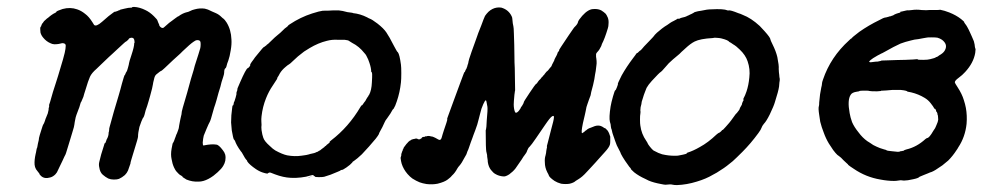

<svg xmlns="http://www.w3.org/2000/svg" viewBox="-20 -498 2840 555"><path d="M368 -478Q384 -477 400 -469Q413 -463 425 -451Q435 -441 435 -439Q435 -438 437.5 -432.5Q440 -427 440 -427Q440 -423 445 -419Q449 -416 453 -418Q457 -421 469 -432Q474 -436 476.5 -437.5Q479 -439 482.5 -442Q486 -445 486.5 -445Q487 -445 490 -447.5Q493 -450 493.5 -450Q494 -450 496 -451Q508 -460 521 -463Q523 -463 527 -465Q537 -470 543 -471Q557 -475 572 -473Q583 -470 584 -469Q584 -469 592.5 -465Q601 -461 604 -460Q613 -456 620 -449Q624 -445 626 -444Q629 -442 635 -433Q648 -412 649 -384Q650 -370 647 -353Q644 -334 640 -323Q639 -321 637 -315Q634 -302 632 -301Q628 -299 628 -288Q628 -284 625 -275Q622 -266 620.5 -261Q619 -256 617 -247Q612 -232 606 -209Q602 -195 599 -187Q597 -180 595 -173Q589 -150 586 -145Q584 -142 577 -125.5Q570 -109 569 -106Q567 -98 566 -86Q566 -82 566.5 -80Q567 -78 568 -77.5Q569 -77 571 -78Q581 -80 589 -80.5Q597 -81 600.5 -80.5Q604 -80 605 -80Q612 -80 624 -64Q629 -58 631 -51Q632 -47 632 -42Q632 -33 629 -26Q627 -22 625.5 -19Q624 -16 619 -10Q610 0 597 10Q582 21 568 25Q561 27 554 27Q536 28 519 21L508 14Q509 14 507 12Q505 10 503 9Q501 8 500.5 8Q500 8 495.5 3.5Q491 -1 489 -3.5Q487 -6 483 -14Q478 -25 476 -38Q473 -51 476 -68Q479 -85 480 -85Q481 -85 484 -93Q485 -97 485.5 -97.5Q486 -98 487.5 -102.5Q489 -107 489 -107Q489 -107 490 -109.5Q491 -112 491.5 -112.5Q492 -113 493 -116.5Q494 -120 495 -122Q497 -126 498 -136Q499 -143 500 -146.5Q501 -150 501.5 -154Q502 -158 503.5 -163Q505 -168 505 -171Q504 -174 521 -230Q529 -260 532 -270Q542 -302 543 -308Q556 -348 559 -359Q560 -364 560 -370Q560 -376 559 -378Q557 -382 551 -382Q547 -382 544.5 -380.5Q542 -379 539 -377Q530 -371 508 -350Q503 -345 501 -343Q499 -341 480 -324Q449 -294 446 -293Q444 -293 432 -283Q427 -279 425 -268Q423 -261 423 -260Q423 -259 422 -254Q421 -246 414 -221Q412 -214 410 -207Q408 -200 405.5 -192Q403 -184 401 -179Q397 -162 395 -159Q393 -158 388.5 -146.5Q384 -135 383 -131Q379 -114 379 -103Q379 -99 368 -64Q366 -58 364 -51Q362 -44 359.5 -36Q357 -28 357 -25Q354 -16 350 -5Q347 2 341 8Q333 15 324 19Q319 21 309 21Q300 21 293 18Q285 14 277 7Q269 0 267 -14Q265 -22 267 -30Q271 -49 281 -79Q282 -84 283 -84Q285 -84 287 -91Q288 -95 289 -96Q294 -105 294 -114Q294 -116 295 -118Q295 -120 295.5 -122.5Q296 -125 295.5 -125Q295 -125 301 -146Q307 -167 309 -175Q312 -186 323 -222Q326 -231 328 -239.5Q330 -248 332.5 -256.5Q335 -265 337.5 -273.5Q340 -282 341 -281L344 -288Q346 -292 346.5 -292Q347 -292 350 -302.5Q353 -313 353 -315.5Q353 -318 360 -339Q368 -363 368 -373V-374Q369 -373 369 -376Q369 -383 366 -387Q364 -389 360 -389Q353 -388 352 -385Q352 -384 346 -379Q342 -377 338.5 -373.5Q335 -370 332.5 -368Q330 -366 320 -356.5Q310 -347 305.5 -343Q301 -339 294.5 -333Q288 -327 283.5 -322.5Q279 -318 272 -311.5Q265 -305 259 -299Q245 -287 240 -276Q235 -265 227 -238Q225 -232 223.5 -227Q222 -222 221 -218Q218 -210 215 -204Q213 -202 212 -197Q209 -186 207 -182Q206 -179 204 -174Q202 -169 201 -166Q199 -162 196 -145Q195 -141 195 -138Q195 -134 189 -115Q186 -105 184 -98.5Q182 -92 177 -75.5Q172 -59 171 -56Q170 -52 166 -45Q165 -43 160.5 -33Q156 -23 153 -17.5Q150 -12 148 -7Q145 1 140 6Q133 13 125 15Q108 20 98 10Q93 5 94 4Q94 4 88.5 -3Q83 -10 83 -11Q83 -12 83 -12Q81 -14 80 -22Q79 -35 83 -53Q84 -56 84 -57Q84 -59 86 -68Q88 -72 88 -74Q88 -76 89.5 -82.5Q91 -89 92 -93Q92 -98 95 -108Q97 -114 100.5 -125.5Q104 -137 105 -138Q107 -140 110 -149Q112 -156 113 -157.5Q114 -159 115 -162.5Q116 -166 117 -167.5Q118 -169 118.5 -172Q119 -175 120 -178.5Q121 -182 120.5 -182Q120 -182 121 -186Q123 -193 122 -193Q121 -193 122 -195Q123 -197 125 -204Q127 -211 133 -232Q140 -253 142 -260Q144 -267 148 -279Q154 -300 162 -326Q165 -337 167 -345Q170 -358 170 -366Q170 -372 163 -373Q161 -374 150 -371Q144 -370 137 -370L131 -371L126 -373Q114 -378 105 -389Q99 -396 97 -404Q97 -407 96.5 -411Q96 -415 96.5 -418Q97 -421 98 -421Q99 -421 99 -423Q102 -431 102.5 -430.5Q103 -430 105 -433.5Q107 -437 107.5 -437Q108 -437 112 -441Q116 -445 118 -446Q120 -447 120 -447.5Q120 -448 123.5 -450.5Q127 -453 128 -454Q129 -455 134 -458Q143 -462 143 -464Q143 -466 161 -472Q183 -478 203 -471Q215 -467 226 -458Q237 -450 247 -434Q251 -428 252 -426Q258 -420 275 -435Q296 -454 308 -462Q312 -465 313 -464Q314 -464 319 -466Q322 -467 323 -468Q326 -468 326 -469Q326 -470 340 -473Q351 -476 361 -476Q362 -476 362 -477Q362 -478 368 -478Z M884 12 872 15V14Q875 14 878.5 13Q882 12 884 12ZM944 -468Q949 -468 959 -468Q970 -467 984 -463Q992 -462 995 -461.5Q998 -461 998.5 -461Q999 -461 1001 -460Q1021 -458 1041 -448Q1046 -445 1049 -444Q1055 -442 1071 -430Q1089 -416 1097 -404Q1099 -400 1102.5 -395Q1106 -390 1111.5 -379Q1117 -368 1119.5 -364Q1122 -360 1125 -354Q1128 -348 1130 -347Q1135 -341 1139 -311Q1140 -304 1140 -286.5Q1140 -269 1139 -260Q1136 -231 1127 -205Q1122 -190 1119 -186Q1118 -184 1118 -184Q1118 -184 1117.5 -183.5Q1117 -183 1115 -181Q1110 -171 1099 -156Q1094 -150 1092 -145Q1085 -129 1079 -119Q1076 -114 1075 -110Q1073 -106 1066 -97Q1047 -74 1026 -52Q1011 -38 1006 -35Q1004 -34 1002 -32L1000 -31L998 -28Q993 -22 981.5 -14Q970 -6 968 -7Q966 -7 962 -4Q960 -3 955 -1Q935 8 917 13Q912 14 903 14Q894 14 893.5 13.5Q893 13 892 13.5Q891 14 891 13Q891 11 887 11V10Q887 8 883 8Q882 8 875 10Q867 13 850 15Q834 17 820 16Q799 15 775 6Q759 -1 758 1Q758 2 757.5 1.5Q757 1 755.5 2Q754 3 754 3.5Q754 4 752.5 3.5Q751 3 751 3.5Q751 4 750 3.5Q749 3 744 2Q732 -1 720 -9Q701 -22 695 -31Q694 -33 694 -34Q688 -40 682 -52Q679 -58 676 -61Q670 -69 665 -78Q662 -84 661.5 -85Q661 -86 660 -89Q658 -94 656 -95Q654 -98 650 -121Q649 -129 648 -144Q648 -165 651 -185Q652 -191 652 -192Q652 -193 653 -193Q655 -193 656 -201Q656 -203 657 -204Q658 -205 658.5 -207.5Q659 -210 659.5 -211Q660 -212 661 -215.5Q662 -219 662 -219.5Q662 -220 663 -223.5Q664 -227 663.5 -227.5Q663 -228 664 -232Q667 -239 666 -239.5Q665 -240 674 -260Q691 -299 696 -301L698 -302Q705 -309 703 -311Q703 -311 703.5 -312Q704 -313 705 -315Q706 -317 708 -319.5Q710 -322 712.5 -325.5Q715 -329 717 -332Q723 -339 728.5 -346Q734 -353 738 -357.5Q742 -362 742.5 -362Q743 -362 744 -362.5Q745 -363 746.5 -364.5Q748 -366 750 -367Q752 -370 752.5 -369.5Q753 -369 761.5 -377.5Q770 -386 774 -389.5Q778 -393 781 -395.5Q784 -398 790 -403Q801 -413 801.5 -414Q802 -415 807 -418.5Q812 -422 812.5 -423.5Q813 -425 818 -428Q848 -448 882 -459Q904 -466 913 -467Q931 -467 944 -468ZM976 -383Q968 -383 956 -383Q940 -384 925 -380Q900 -374 875 -359Q863 -352 859 -349Q840 -335 826 -321Q819 -314 815.5 -312Q812 -310 811.5 -309.5Q811 -309 806 -305Q795 -296 789 -286Q785 -278 783 -275.5Q781 -273 781 -270Q779 -267 768 -250Q757 -234 749 -214Q739 -189 736 -162Q735 -153 735.5 -147Q736 -141 736 -137Q735 -131 736 -122Q738 -108 741 -100Q744 -90 760 -76Q769 -67 776 -63Q796 -52 810 -49Q832 -45 852 -48Q857 -49 859 -49Q861 -49 865.5 -50Q870 -51 872 -51.5Q874 -52 877 -53Q880 -54 881.5 -54Q883 -54 888 -55.5Q893 -57 894 -58Q899 -59 902 -62Q903 -62 906 -64Q909 -66 909 -66.5Q909 -67 911 -68Q913 -69 913 -69.5Q913 -70 915 -71Q916 -72 917 -72.5Q918 -73 918 -73L919 -75Q922 -76 923 -77.5Q924 -79 924 -79Q924 -79 928 -82Q934 -86 933 -88Q932 -88 937 -92Q988 -131 1022 -189Q1025 -194 1025.5 -193.5Q1026 -193 1027.5 -194.5Q1029 -196 1031 -199.5Q1033 -203 1033.5 -203Q1034 -203 1036 -206Q1039 -212 1043 -218Q1045 -220 1045 -221Q1045 -222 1047 -224Q1054 -237 1055 -260Q1057 -292 1054 -289L1053 -291Q1053 -301 1048 -316Q1045 -326 1039 -337Q1037 -341 1033 -345Q1018 -364 998 -374Q993 -377 990 -379Q987 -382 976 -383Z M1416 -476Q1422 -477 1429 -476Q1450 -470 1459 -451Q1461 -447 1461 -443Q1462 -429 1464 -422Q1465 -419 1465.5 -400Q1466 -381 1466.5 -368.5Q1467 -356 1467 -336.5Q1467 -317 1468 -301Q1469 -244 1469 -237Q1468 -232 1468 -232V-231Q1468 -231 1467 -224Q1465 -203 1465 -196Q1465 -190 1466 -184Q1468 -173 1471 -172Q1475 -172 1480 -178Q1486 -186 1486 -188Q1486 -188 1489 -192Q1494 -200 1494 -202Q1493 -203 1510.5 -229Q1528 -255 1529 -255Q1532 -256 1536 -263Q1539 -267 1540.5 -268Q1542 -269 1544 -272Q1546 -275 1547.5 -276Q1549 -277 1550 -279Q1551 -281 1551.5 -280.5Q1552 -280 1553 -282Q1554 -284 1560 -291Q1562 -292 1565 -295.5Q1568 -299 1568 -299.5Q1568 -300 1571 -303Q1574 -306 1574 -306.5Q1574 -307 1575 -309Q1576 -311 1576 -311.5Q1576 -312 1582 -323Q1583 -326 1583 -326.5Q1583 -327 1585.5 -331.5Q1588 -336 1588 -336Q1588 -336 1589.5 -339Q1591 -342 1591 -342.5Q1591 -343 1592 -346Q1598 -353 1596 -353Q1595 -353 1624 -396Q1641 -421 1641 -420L1643 -422Q1650 -429 1651 -435Q1651 -436 1654 -441Q1672 -466 1689 -471Q1693 -472 1700 -472Q1710 -472 1718 -468Q1726 -463 1731 -458Q1735 -452 1735 -451Q1735 -451 1737 -447Q1740 -439 1739 -429Q1739 -422 1737 -416Q1728 -386 1720 -371Q1719 -368 1718 -365Q1713 -354 1707 -348Q1704 -345 1703 -342V-334V-333Q1703 -332 1703.5 -331Q1704 -330 1704.5 -322Q1705 -314 1704 -309Q1702 -290 1700 -282Q1699 -274 1698 -269Q1695 -253 1689 -232Q1688 -227 1687.5 -224Q1687 -221 1685.5 -218Q1684 -215 1682 -208.5Q1680 -202 1678 -197Q1675 -190 1673 -177Q1672 -171 1670.5 -165.5Q1669 -160 1668.5 -157Q1668 -154 1665 -142Q1659 -113 1663 -113Q1665 -114 1669 -117L1672 -120L1674 -121Q1677 -124 1677.5 -124Q1678 -124 1680 -125.5Q1682 -127 1682.5 -127Q1683 -127 1688 -129Q1701 -135 1708 -135Q1713 -135 1713.5 -134.5Q1714 -134 1716 -134Q1720 -133 1727 -128L1730 -127L1736 -121Q1741 -114 1744 -103Q1744 -98 1744 -90.5Q1744 -83 1743 -80Q1741 -72 1728 -58Q1714 -42 1710 -38Q1706 -34 1702 -29Q1698 -24 1691 -17Q1684 -10 1678 -3Q1669 7 1663 12Q1657 17 1652 20Q1647 23 1644 25Q1639 30 1627 33Q1622 34 1615 34Q1608 34 1602 33Q1591 30 1583 25Q1567 14 1566 8Q1566 7 1562 0Q1555 -14 1555 -28Q1554 -40 1557 -49Q1559 -57 1559 -61Q1559 -63 1560 -67Q1562 -75 1561 -74Q1560 -74 1563 -84Q1570 -111 1573 -123Q1581 -152 1581 -157Q1582 -163 1579 -163Q1574 -163 1562 -146Q1558 -140 1555 -136Q1550 -129 1529 -98Q1516 -79 1511 -74Q1507 -71 1504 -63Q1502 -56 1496 -49Q1494 -47 1488 -37Q1476 -19 1470 -11Q1463 -2 1452 6Q1441 13 1435 12Q1422 11 1412 5Q1406 2 1399 -7Q1392 -16 1390 -30Q1390 -35 1389 -40Q1388 -45 1388 -50L1386 -59V-58Q1384 -67 1384 -121L1385 -125L1386 -132Q1386 -139 1387 -150Q1390 -181 1389 -189Q1388 -196 1387 -200Q1386 -208 1384 -208Q1382 -208 1377 -197Q1371 -184 1368 -170Q1365 -158 1364 -154.5Q1363 -151 1362 -147Q1361 -141 1354 -122Q1350 -112 1348.5 -107.5Q1347 -103 1345.5 -99Q1344 -95 1341 -87Q1338 -79 1336 -72.5Q1334 -66 1331 -60Q1328 -50 1326 -48Q1325 -47 1322 -41Q1315 -27 1308 -19Q1305 -16 1302 -11Q1295 2 1287 9Q1282 15 1279.5 16.5Q1277 18 1274 21Q1265 28 1245 33Q1230 36 1213 34Q1201 32 1193 29Q1183 25 1172 18Q1165 13 1158 5Q1146 -9 1141 -25Q1139 -32 1138 -41V-42L1140 -49Q1140 -54 1140 -54Q1141 -53 1142 -59L1143 -61L1144 -63Q1144 -66 1145 -66.5Q1146 -67 1146 -68Q1146 -71 1152 -78Q1153 -80 1155 -82Q1156 -83 1157.5 -84.5Q1159 -86 1160 -87.5Q1161 -89 1161 -88.5Q1161 -88 1163 -90Q1165 -92 1166 -92Q1167 -92 1168.5 -93.5Q1170 -95 1171.5 -95Q1173 -95 1173.5 -95.5Q1174 -96 1174.5 -96Q1175 -96 1175.5 -96Q1176 -96 1178 -96.5Q1180 -97 1182 -97.5Q1184 -98 1184 -97.5Q1184 -97 1185.5 -97Q1187 -97 1187 -96.5Q1187 -96 1189 -95.5Q1191 -95 1191.5 -95.5Q1192 -96 1192 -95L1195 -96Q1195 -97 1196 -97Q1197 -97 1198 -98Q1199 -99 1199 -99L1200 -101H1201L1202 -102Q1209 -102 1209 -104Q1209 -104 1209.5 -104Q1210 -104 1213 -104Q1218 -106 1225 -104Q1228 -103 1228 -103.5Q1228 -104 1233 -102Q1238 -100 1243 -97Q1248 -94 1249 -94Q1252 -93 1253 -94Q1255 -96 1256 -98Q1256 -99 1257.5 -103Q1259 -107 1259.5 -110Q1260 -113 1263 -121Q1273 -150 1273 -152Q1273 -153 1272.5 -153.5Q1272 -154 1275 -162Q1285 -189 1290 -203Q1301 -234 1311 -260Q1318 -279 1320 -284Q1322 -289 1322 -289Q1324 -289 1326 -296Q1328 -299 1328 -299L1331 -307Q1331 -309 1332.5 -312.5Q1334 -316 1334 -319Q1334 -322 1343 -348Q1348 -362 1349.5 -366Q1351 -370 1354 -378.5Q1357 -387 1359 -392.5Q1361 -398 1362.5 -402.5Q1364 -407 1371 -424Q1379 -446 1382 -452Q1386 -458 1392 -464Q1403 -474 1416 -476Z M2036 -471Q2072 -473 2083 -468Q2085 -467 2086 -468Q2092 -469 2114 -460Q2121 -458 2127 -455Q2151 -446 2176 -423Q2182 -417 2190 -408Q2207 -389 2207 -384Q2207 -382 2213 -370Q2223 -350 2227 -333Q2232 -308 2231 -299Q2231 -294 2231.5 -289.5Q2232 -285 2232.5 -281.5Q2233 -278 2233 -275Q2235 -269 2233 -260Q2233 -255 2232 -248Q2230 -234 2220 -203Q2217 -192 2205 -167Q2195 -147 2188 -140Q2183 -134 2181 -128Q2180 -124 2172 -113Q2150 -83 2126 -59Q2108 -41 2098 -32Q2092 -27 2088 -24Q2075 -13 2052 1Q2044 5 2041 7Q2021 19 1994 27Q1965 36 1937 37Q1929 37 1925 36Q1918 34 1904 36Q1900 36 1891 34Q1869 30 1855 24Q1851 22 1845 19Q1827 11 1813 0Q1803 -9 1803.5 -10Q1804 -11 1799 -16Q1796 -20 1787 -33Q1779 -45 1775 -53Q1773 -59 1770 -64Q1762 -78 1758 -91Q1757 -94 1755.5 -98.5Q1754 -103 1752 -108.5Q1750 -114 1749 -119.5Q1748 -125 1747 -126Q1746 -129 1745 -139Q1744 -144 1743 -146Q1740 -158 1745 -190Q1747 -202 1752 -219.5Q1757 -237 1758.5 -237Q1760 -237 1763 -245Q1767 -255 1766 -255.5Q1765 -256 1777 -280Q1791 -305 1810 -330Q1814 -335 1816 -338Q1818 -341 1819.5 -343Q1821 -345 1821.5 -345Q1822 -345 1823 -345Q1823 -345 1826.5 -348.5Q1830 -352 1831 -352Q1833 -353 1842 -364Q1845 -367 1855.5 -378Q1866 -389 1866 -389Q1866 -389 1869.5 -393Q1873 -397 1873 -397.5Q1873 -398 1879 -403.5Q1885 -409 1893.5 -415.5Q1902 -422 1909 -426Q1913 -429 1917.5 -432Q1922 -435 1926.5 -437Q1931 -439 1934 -441Q1937 -443 1939 -444Q1941 -445 1941 -444Q1941 -442 1948 -446Q1951 -447 1951.5 -447Q1952 -447 1955.5 -448Q1959 -449 1959.5 -449Q1960 -449 1963.5 -450.5Q1967 -452 1967.5 -452.5Q1968 -453 1969 -453Q1973 -455 1975 -456Q1975 -456 1979.5 -458Q1984 -460 1985 -461Q1986 -462 1988 -463Q1998 -466 2007 -467Q2024 -471 2036 -471ZM2040 -388Q2004 -386 1988 -378Q1976 -372 1961 -358Q1957 -354 1955 -352.5Q1953 -351 1950.5 -348.5Q1948 -346 1944 -342Q1922 -324 1913 -315Q1909 -310 1906 -307Q1903 -304 1898 -298Q1893 -292 1890 -290Q1886 -288 1864 -264Q1854 -253 1849 -244Q1848 -241 1844.5 -232.5Q1841 -224 1838.5 -215Q1836 -206 1835 -204Q1835 -202 1834 -197Q1831 -188 1831 -179Q1832 -175 1831 -169Q1830 -165 1830 -152.5Q1830 -140 1831 -135Q1834 -111 1848 -91Q1852 -85 1852 -84Q1853 -81 1859 -73.5Q1865 -66 1869 -63Q1873 -61 1883 -56Q1892 -53 1894 -52Q1896 -52 1904 -50Q1921 -47 1939 -48Q1943 -49 1947 -49.5Q1951 -50 1954.5 -51Q1958 -52 1960.5 -52.5Q1963 -53 1964 -53.5Q1965 -54 1965 -55Q1965 -56 1968 -57Q1984 -62 2003 -73Q2027 -86 2051 -109Q2057 -114 2058 -114Q2060 -114 2065 -119Q2067 -122 2067.5 -122Q2068 -122 2070 -123Q2076 -129 2088 -143Q2091 -147 2093.5 -150Q2096 -153 2101.5 -161Q2107 -169 2108.5 -170Q2110 -171 2112 -174Q2114 -177 2115.5 -178.5Q2117 -180 2117.5 -181.5Q2118 -183 2119 -186Q2126 -197 2125 -199Q2125 -200 2127 -204Q2131 -210 2129 -210Q2128 -210 2129 -213Q2134 -222 2138 -234Q2144 -252 2146 -274Q2149 -298 2141 -321Q2135 -339 2118 -355Q2108 -365 2099 -370Q2095 -373 2092.5 -374.5Q2090 -376 2089.5 -376Q2089 -376 2088 -377Q2085 -382 2065 -387Q2061 -388 2054 -388.5Q2047 -389 2046 -389Q2045 -389 2040 -388Z M2616 -469Q2629 -471 2644 -469Q2659 -468 2666 -469Q2670 -469 2683.5 -469Q2697 -469 2697 -470Q2697 -470 2701 -469Q2708 -468 2724 -462Q2744 -454 2758 -443Q2768 -435 2767 -434Q2767 -433 2770 -429Q2773 -425 2773 -425Q2773 -425 2776 -420Q2780 -413 2784 -404Q2786 -399 2789 -393Q2792 -387 2795 -379Q2798 -368 2798 -363L2799 -358Q2800 -358 2800 -356Q2800 -354 2799.5 -350.5Q2799 -347 2799 -345Q2794 -316 2770 -290Q2762 -281 2751 -273Q2740 -265 2740 -260Q2740 -258 2748 -246Q2761 -226 2766 -209Q2770 -197 2772 -186Q2776 -164 2774 -140Q2770 -102 2750 -72Q2748 -68 2745 -64Q2734 -47 2721 -34Q2709 -24 2704 -20Q2691 -11 2684.5 -7Q2678 -3 2673 -1Q2669 0 2662.5 3Q2656 6 2650 8Q2640 12 2638 13Q2635 17 2620 20Q2603 24 2593 24Q2586 23 2583.5 23Q2581 23 2576 24Q2571 25 2564 25Q2546 25 2525 21Q2483 14 2448 -10Q2437 -17 2431 -22H2432L2431 -23Q2430 -24 2425.5 -28Q2421 -32 2418 -35Q2411 -43 2405 -47Q2401 -49 2395 -56Q2388 -64 2382 -74Q2379 -79 2376 -83Q2367 -98 2361 -115Q2355 -130 2351 -146Q2349 -157 2348 -166Q2345 -185 2347 -191Q2348 -193 2348 -202Q2350 -227 2354 -245Q2356 -252 2356 -256Q2356 -260 2359 -268Q2381 -333 2434 -381Q2440 -387 2441 -387Q2442 -387 2442.5 -387.5Q2443 -388 2442 -388Q2442 -389 2464 -406Q2491 -425 2522 -440Q2535 -447 2537 -447Q2540 -447 2550 -450Q2552 -451 2552.5 -451Q2553 -451 2555 -451Q2556 -452 2558.5 -452.5Q2561 -453 2562.5 -454Q2564 -455 2564 -455Q2564 -455 2565.5 -456Q2567 -457 2570 -458Q2573 -459 2576 -460Q2581 -461 2582 -462L2584 -463H2582Q2581 -463 2583 -464Q2585 -464 2588 -465Q2596 -467 2601 -468H2602L2607 -469H2606L2604 -468H2606Q2608 -468 2616 -469ZM2690 -389Q2685 -390 2673 -390Q2661 -390 2660 -389.5Q2659 -389 2654 -388.5Q2649 -388 2645.5 -387Q2642 -386 2635 -385Q2623 -384 2613 -381Q2596 -377 2583 -372Q2565 -364 2537 -348Q2528 -343 2527 -343Q2527 -343 2522.5 -340.5Q2518 -338 2517.5 -338Q2517 -338 2504 -330Q2494 -323 2493 -321Q2492 -319 2493 -319Q2495 -317 2505 -319Q2511 -320 2517 -320Q2528 -322 2528 -323Q2529 -323 2544 -323.5Q2559 -324 2573 -324.5Q2587 -325 2597 -325Q2625 -326 2631 -327Q2633 -327 2633 -326Q2633 -325 2649 -325Q2662 -325 2669 -327Q2683 -330 2686 -333Q2688 -333 2691 -335Q2694 -337 2695 -338Q2696 -339 2700 -341Q2709 -347 2712 -354Q2720 -370 2703 -383Q2697 -387 2690 -389ZM2584 -238Q2574 -238 2559 -238Q2545 -237 2541.5 -236.5Q2538 -236 2532.5 -236Q2527 -236 2527 -236V-235Q2527 -235 2515 -234Q2497 -234 2493 -235Q2492 -236 2482 -236Q2465 -236 2464 -235Q2464 -234 2463 -234Q2462 -234 2457 -233Q2443 -231 2439 -224Q2429 -209 2436 -171Q2438 -159 2443 -145Q2449 -131 2462 -115Q2473 -100 2487 -90Q2491 -87 2495 -85Q2504 -78 2514 -74Q2522 -70 2536 -66Q2541 -65 2542 -64Q2544 -62 2557 -61Q2579 -58 2581 -60Q2582 -61 2585 -61Q2594 -62 2594 -64Q2595 -64 2600 -66Q2630 -73 2655 -96Q2659 -99 2660 -99Q2666 -99 2678 -120Q2682 -126 2683 -127.5Q2684 -129 2685.5 -133Q2687 -137 2688 -139Q2691 -145 2692 -152Q2692 -155 2691.5 -160.5Q2691 -166 2690.5 -166Q2690 -166 2690 -167Q2690 -171 2688 -174Q2687 -174 2686 -177Q2686 -179 2684.5 -181.5Q2683 -184 2682.5 -183.5Q2682 -183 2681 -184Q2678 -190 2670 -200Q2663 -209 2653 -215Q2635 -226 2614 -231Q2608 -232 2606.5 -232.5Q2605 -233 2604 -233Q2603 -233 2603 -233Q2603 -236 2584 -238Z"/></svg>

Font: TT2020 Style E
Style: Italic
Weight: 400
Italic angle: -15°
Version: Version 0.2.000